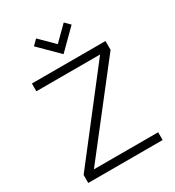

<svg xmlns="http://www.w3.org/2000/svg" viewBox="-230 -1129 1152 1263"><g transform="rotate(-30 346.5 -497.5)"><path d="M554 -693H70V-752H629V-685L141 -59H629V0H64V-61ZM347 -891 452 -995 490 -957 347 -815 204 -957 242 -995Z"/></g></svg>

Font: Milkman
Style: Regular
Weight: 300
Designer: Giulia Boggio / Martin Desinde
Version: Version 1.000